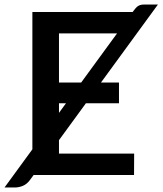

<svg xmlns="http://www.w3.org/2000/svg" viewBox="-52 -773 718 848"><path d="M208.5 -274.5 239.5 -317H208.5ZM208.5 -408.5H306.5L465 -625.5H208.5ZM208.5 -94.5H540.5L540 0H96.5L79.5 23Q66.5 40.5 49 47.8Q31.5 55 14.5 55H-32L91 -113.5V-720H534L536.5 -723.5Q542.5 -731.5 547.2 -737Q552 -742.5 557.2 -746Q562.5 -749.5 569.2 -751.2Q576 -753 585.5 -753H645.5L394 -408.5H473.5V-317H327.5L208.5 -154Z"/></svg>

Font: Lato 2
Style: Regular
Weight: 600
Designer: Lukasz Dziedzic with Adam Twardoch and Botio Nikoltchev
Foundry: tyPoland Lukasz Dziedzic
Version: Version 2.015; 2015-08-06; http://www.latofonts.com/